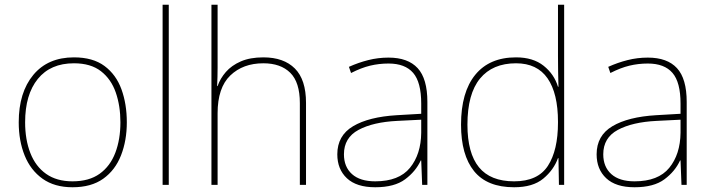

<svg xmlns="http://www.w3.org/2000/svg" viewBox="-20 -780 3000 810"><path d="M515 -264Q515 -187 490.5 -124.5Q466 -62 415.5 -26Q365 10 286 10Q210 10 159.5 -26Q109 -62 84 -124Q59 -186 59 -264Q59 -390 120.5 -464Q182 -538 292 -538Q372 -538 421 -501.5Q470 -465 492.5 -403Q515 -341 515 -264ZM86 -264Q86 -191 108 -134.5Q130 -78 174.5 -46.5Q219 -15 286 -15Q356 -15 400.5 -47Q445 -79 466.5 -135.5Q488 -192 488 -264Q488 -333 468.5 -389.5Q449 -446 406 -479.5Q363 -513 292 -513Q193 -513 139.5 -447Q86 -381 86 -264Z M692 0H666V-760H692Z M898 -496Q898 -474 897.5 -456.5Q897 -439 896 -417H898Q909 -449 933 -476.5Q957 -504 996 -521Q1035 -538 1091 -538Q1177 -538 1224 -491Q1271 -444 1271 -346V0H1245V-345Q1245 -433 1204.5 -473Q1164 -513 1091 -513Q1005 -513 951.5 -461.5Q898 -410 898 -302V0H872V-760H898Z M1619 -537Q1701 -537 1742 -492.5Q1783 -448 1783 -350V0H1761L1757 -103H1755Q1734 -57 1689 -23.5Q1644 10 1563 10Q1484 10 1443.5 -28Q1403 -66 1403 -129Q1403 -208 1469.5 -247.5Q1536 -287 1654 -294L1757 -300V-343Q1757 -433 1723 -472.5Q1689 -512 1619 -512Q1579 -512 1541.5 -503Q1504 -494 1461 -472L1452 -498Q1492 -516 1533.5 -526.5Q1575 -537 1619 -537ZM1656 -270Q1554 -265 1492.5 -232Q1431 -199 1431 -129Q1431 -76 1465 -45.5Q1499 -15 1563 -15Q1663 -15 1709.5 -72Q1756 -129 1757 -220V-275Z M2149 10Q2035 10 1980 -58Q1925 -126 1925 -254Q1925 -391 1985 -464.5Q2045 -538 2157 -538Q2229 -538 2273.5 -502.5Q2318 -467 2334 -414H2336Q2335 -448 2334.5 -480Q2334 -512 2334 -543V-760H2360V0H2338L2336 -113H2334Q2316 -63 2272 -26.5Q2228 10 2149 10ZM2149 -15Q2249 -15 2291.5 -80.5Q2334 -146 2334 -263V-266Q2334 -386 2290 -449.5Q2246 -513 2157 -513Q2058 -513 2005 -448.5Q1952 -384 1952 -254Q1952 -134 2000.5 -74.5Q2049 -15 2149 -15Z M2713 -537Q2795 -537 2836 -492.5Q2877 -448 2877 -350V0H2855L2851 -103H2849Q2828 -57 2783 -23.5Q2738 10 2657 10Q2578 10 2537.5 -28Q2497 -66 2497 -129Q2497 -208 2563.5 -247.5Q2630 -287 2748 -294L2851 -300V-343Q2851 -433 2817 -472.5Q2783 -512 2713 -512Q2673 -512 2635.5 -503Q2598 -494 2555 -472L2546 -498Q2586 -516 2627.5 -526.5Q2669 -537 2713 -537ZM2750 -270Q2648 -265 2586.5 -232Q2525 -199 2525 -129Q2525 -76 2559 -45.5Q2593 -15 2657 -15Q2757 -15 2803.5 -72Q2850 -129 2851 -220V-275Z"/></svg>

Font: Noto Sans Bengali Thin
Style: Regular
Weight: 100
Designer: Jelle Bosma - Monotype Design Team
Foundry: Monotype Imaging Inc.
Version: Version 2.003; ttfautohint (v1.8.4.7-5d5b)